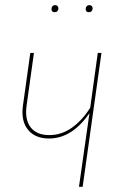

<svg xmlns="http://www.w3.org/2000/svg" viewBox="-20 -723 474 743"><path d="M191.4 -675.8Q179.2 -675.8 179.2 -688Q179.2 -694.3 182.9 -698.7Q186.5 -703.1 193.4 -703.1Q199.2 -703.1 202.6 -699.5Q206.1 -695.8 206.1 -690.4Q206.1 -684.1 202.1 -679.9Q198.2 -675.8 191.4 -675.8ZM323.7 -675.8Q311.5 -675.8 311.5 -688Q311.5 -694.3 315.4 -698.7Q319.3 -703.1 326.2 -703.1Q332 -703.1 335.2 -699.5Q338.4 -695.8 338.4 -690.4Q338.4 -684.1 334.5 -679.9Q330.6 -675.8 323.7 -675.8ZM372.6 -518.1 299.8 0H285.6L326.2 -285.2Q258.8 -187 169.4 -187Q116.2 -187 88.4 -220.9Q60.5 -254.9 68.8 -314.5L97.2 -518.1H111.3L83 -314.9Q75.2 -260.7 98.4 -230.5Q121.6 -200.2 170.9 -200.2Q218.3 -200.2 258.5 -229Q298.8 -257.8 329.1 -306.2L358.4 -518.1Z"/></svg>

Font: Fira Sans Compressed Hair
Style: Italic
Weight: 100
Width: 3
Italic angle: -8°
Designer: Carrois Corporate & Edenspiekermann AG
Foundry: Carrois Corporate GbR & Edenspiekermann AG
Version: Version 4.203;PS 004.203;hotconv 1.0.88;makeotf.lib2.5.64775